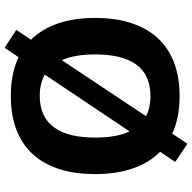

<svg xmlns="http://www.w3.org/2000/svg" viewBox="-20 -772 836 836"><g transform="rotate(-90 398.0 -354.0)"><path d="M738 -358C738 -476 707 -573 643 -637L686 -701L608 -752L567 -691C521 -713 465 -725 399 -725C165 -725 58 -580 58 -359C58 -238 89 -140 155 -75L111 -9L190 44L234 -22C279 -1 334 10 398 10C631 10 738 -137 738 -358ZM217 -358C217 -508 271 -599 399 -599C435 -599 466 -591 491 -577L244 -208C225 -247 217 -298 217 -358ZM579 -358C579 -208 527 -117 398 -117C363 -117 334 -124 310 -136L554 -503C571 -465 579 -416 579 -358Z"/></g></svg>

Font: Noto Sans Malayalam
Style: Bold
Weight: 700
Designer: Jelle Bosma - Monotype Design Team
Foundry: Monotype Imaging Inc.
Version: Version 2.104